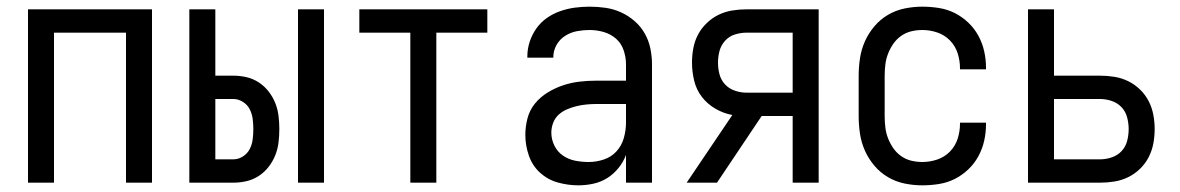

<svg xmlns="http://www.w3.org/2000/svg" viewBox="-20 -548 3540 576"><path d="M64 0V-520H436V0H358V-450H142V0Z M874 0V-520H952V0ZM548 0V-520H626V-321H680Q700 -321 719.5 -316.5Q739 -312 756 -301Q773 -290 785.5 -274Q798 -258 805.5 -239.5Q813 -221 815.5 -201Q818 -181 818 -161Q818 -140 815.5 -120Q813 -100 805.5 -81.5Q798 -63 785.5 -47Q773 -31 756 -20Q739 -9 719.5 -4.5Q700 0 680 0ZM626 -70H680Q695 -70 708.5 -78.5Q722 -87 729 -100.5Q736 -114 738 -129.5Q740 -145 740 -161Q740 -176 738 -191.5Q736 -207 729 -220.5Q722 -234 708.5 -242.5Q695 -251 680 -251H626Z M1211 0V-450H1058V-520H1442V-450H1289V0Z M1715 8Q1684 8 1653.5 -0.5Q1623 -9 1600 -30Q1577 -51 1566.5 -81.5Q1556 -112 1556 -143Q1556 -168 1562.5 -193Q1569 -218 1585 -237.5Q1601 -257 1623 -270.5Q1645 -284 1669 -292Q1693 -300 1718 -303Q1743 -306 1769 -306H1858V-355Q1858 -376 1851 -397Q1844 -418 1828 -432Q1812 -446 1791 -452Q1770 -458 1749 -458Q1730 -458 1711 -454.5Q1692 -451 1675.5 -440.5Q1659 -430 1649.5 -413Q1640 -396 1640 -377V-375H1562V-378Q1562 -401 1569 -422.5Q1576 -444 1589 -462.5Q1602 -481 1620.5 -494Q1639 -507 1660.5 -514.5Q1682 -522 1704 -525Q1726 -528 1749 -528Q1773 -528 1797 -524.5Q1821 -521 1843 -511Q1865 -501 1883.5 -485Q1902 -469 1914 -448Q1926 -427 1931 -403Q1936 -379 1936 -355V0H1858V-83Q1850 -62 1835.5 -44Q1821 -26 1802 -14Q1783 -2 1760.5 3Q1738 8 1715 8ZM1746 -62Q1769 -62 1791.5 -69.5Q1814 -77 1829.5 -94Q1845 -111 1851.5 -134Q1858 -157 1858 -180V-236H1769Q1754 -236 1739 -234.5Q1724 -233 1709.5 -229.5Q1695 -226 1681 -220Q1667 -214 1656 -204Q1645 -194 1639.5 -179.5Q1634 -165 1634 -150Q1634 -130 1643 -111.5Q1652 -93 1668.5 -81.5Q1685 -70 1705 -66Q1725 -62 1746 -62Z M2040 0 2177 -203Q2150 -208 2126 -222Q2102 -236 2085.5 -257.5Q2069 -279 2062.5 -306Q2056 -333 2056 -360Q2056 -382 2060 -403.5Q2064 -425 2074 -444Q2084 -463 2100 -478.5Q2116 -494 2135.5 -503.5Q2155 -513 2176.5 -516.5Q2198 -520 2219 -520H2436V0H2358V-200H2265L2131 0ZM2358 -270V-450H2219Q2202 -450 2184.5 -444.5Q2167 -439 2155 -425.5Q2143 -412 2138.5 -395Q2134 -378 2134 -360Q2134 -342 2138.5 -325Q2143 -308 2155 -295Q2167 -282 2184.5 -276Q2202 -270 2219 -270Z M2747 8Q2720 8 2693.5 2.5Q2667 -3 2644 -16.5Q2621 -30 2603.5 -50.5Q2586 -71 2575 -95.5Q2564 -120 2560 -146.5Q2556 -173 2556 -200V-320Q2556 -347 2560 -373.5Q2564 -400 2575 -424.5Q2586 -449 2603.5 -469.5Q2621 -490 2644 -503.5Q2667 -517 2693.5 -522.5Q2720 -528 2747 -528Q2772 -528 2797 -524Q2822 -520 2844 -509Q2866 -498 2884.5 -480.5Q2903 -463 2915 -441Q2927 -419 2932.5 -394.5Q2938 -370 2938 -345V-340H2860V-343Q2860 -366 2853 -388Q2846 -410 2830 -426.5Q2814 -443 2792 -450.5Q2770 -458 2747 -458Q2730 -458 2713.5 -454Q2697 -450 2683 -440Q2669 -430 2659.5 -416Q2650 -402 2644 -386.5Q2638 -371 2636 -354Q2634 -337 2634 -320V-200Q2634 -183 2636 -166Q2638 -149 2644 -133.5Q2650 -118 2659.5 -104Q2669 -90 2683 -80Q2697 -70 2713.5 -66Q2730 -62 2747 -62Q2770 -62 2792 -69.5Q2814 -77 2830 -93.5Q2846 -110 2853 -132Q2860 -154 2860 -177V-180H2938V-175Q2938 -150 2932.5 -125.5Q2927 -101 2915 -79Q2903 -57 2884.5 -39.5Q2866 -22 2844 -11Q2822 0 2797 4Q2772 8 2747 8Z M3064 0V-520H3142V-321H3280Q3302 -321 3323.5 -317.5Q3345 -314 3364.5 -304.5Q3384 -295 3400 -279.5Q3416 -264 3426 -244.5Q3436 -225 3440 -203.5Q3444 -182 3444 -161Q3444 -139 3440 -117.5Q3436 -96 3426 -76.5Q3416 -57 3400 -41.5Q3384 -26 3364.5 -16.5Q3345 -7 3323.5 -3.5Q3302 0 3280 0ZM3142 -70H3280Q3298 -70 3315.5 -76Q3333 -82 3345 -95Q3357 -108 3361.5 -125.5Q3366 -143 3366 -161Q3366 -178 3361.5 -195.5Q3357 -213 3345 -226Q3333 -239 3315.5 -245Q3298 -251 3280 -251H3142Z"/></svg>

Font: Iosevka MaddieWtf
Style: Regular
Weight: 400
Monospace: yes
Designer: Belleve Invis
Foundry: Belleve Invis
Version: Version 31.3.0; ttfautohint (v1.8.3)